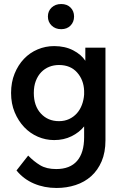

<svg xmlns="http://www.w3.org/2000/svg" viewBox="-20 -688 609 954"><path d="M249 8Q207 8 168.5 -8.5Q130 -25 100.5 -56Q71 -87 53 -130Q35 -173 35 -226Q35 -279 52.5 -322Q70 -365 99 -395.5Q128 -426 167 -442.5Q206 -459 249 -459Q303 -459 343.5 -438Q384 -417 404 -386V-451H504V9Q504 69 485 113.5Q466 158 433 187.5Q400 217 355.5 231.5Q311 246 261 246Q200 246 148.5 224Q97 202 62 159L120 85Q148 114 179.5 133Q211 152 259 152Q328 152 363 111.5Q398 71 398 -6V-60Q374 -30 335.5 -11Q297 8 249 8ZM273 -86Q301 -86 323.5 -96.5Q346 -107 362 -125Q378 -143 387 -167Q396 -191 398 -218V-237Q396 -291 363 -328Q330 -365 273 -365Q247 -365 224.5 -356Q202 -347 185 -329.5Q168 -312 158 -286Q148 -260 148 -226Q148 -162 183 -124Q218 -86 273 -86ZM284 -543Q255 -543 236.5 -561Q218 -579 218 -606Q218 -633 236.5 -650.5Q255 -668 284 -668Q313 -668 330.5 -650.5Q348 -633 348 -606Q348 -579 330.5 -561Q313 -543 284 -543Z"/></svg>

Font: Tilda Sans Semibold
Style: Regular
Weight: 600
Designer: ParaType Ltd
Foundry: ParaType Ltd
Version: Version 1.009